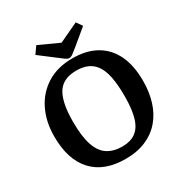

<svg xmlns="http://www.w3.org/2000/svg" viewBox="-194 -986 1091 1147"><g transform="rotate(-30 351.5 -412.0)"><path d="M343 16Q196 16 117.5 -68.5Q39 -153 39 -313Q39 -414 77.5 -493Q116 -572 189 -618Q262 -664 366 -664Q462 -664 528.5 -626Q595 -588 630 -515.5Q665 -443 665 -336Q665 -260 645 -195.5Q625 -131 584.5 -83.5Q544 -36 483.5 -10Q423 16 343 16ZM363 -58Q418 -58 454 -83.5Q490 -109 507 -165Q524 -221 524 -313Q524 -393 513 -446.5Q502 -500 479.5 -531Q457 -562 424.5 -575.5Q392 -589 350 -589Q320 -589 293.5 -582Q267 -575 246 -558.5Q225 -542 210.5 -513Q196 -484 188 -439.5Q180 -395 180 -333Q180 -233 200 -172.5Q220 -112 261 -85Q302 -58 363 -58ZM351 -674Q341 -674 326.5 -684.5Q312 -695 290 -712L185 -792L219 -840L357 -777L491 -840L519 -800L414 -713Q391 -694 377 -684Q363 -674 351 -674Z"/></g></svg>

Font: Faustina SemiBold
Style: Regular
Weight: 600
Designer: Alfonso Garcia
Foundry: http://www.omnibus-type.com
Version: Version 1.200